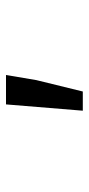

<svg xmlns="http://www.w3.org/2000/svg" viewBox="152 -881 296 640"><g transform="rotate(-90 300.0 -561.0)"><path d="M251 -433 272 -689H370L353 -588L315 -433Z"/></g></svg>

Font: Source Code Pro Medium
Style: Regular
Weight: 500
Monospace: yes
Designer: Paul D. Hunt, Teo Tuominen
Foundry: Adobe Systems Incorporated
Version: Version 2.030;PS 1.000;hotconv 16.6.51;makeotf.lib2.5.65220